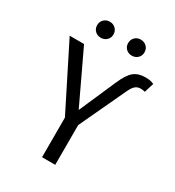

<svg xmlns="http://www.w3.org/2000/svg" viewBox="-210 -1018 1036 1139"><g transform="rotate(30 307.5 -448.5)"><path d="M590.8 -641Q584.6 -642.6 577.2 -643.8Q569.7 -645.1 560 -645.1Q539.5 -645.1 524.4 -632.3Q509.2 -619.5 494.9 -587.7L347.2 -272.3V0H256.9V-271.3L38.5 -706.2H136.9L305.1 -351.3L414.4 -601.5Q444.1 -669.7 474.4 -693.6Q504.6 -717.4 553.3 -717.4Q570.8 -717.4 584.6 -714.6Q598.5 -711.8 610.8 -706.2ZM204.6 -787.7Q180 -787.7 164.1 -803.1Q148.2 -818.5 148.2 -842.1Q148.2 -866.2 164.1 -881.8Q180 -897.4 204.6 -897.4Q227.7 -897.4 243.8 -881.8Q260 -866.2 260 -842.1Q260 -818.5 243.8 -803.1Q227.7 -787.7 204.6 -787.7ZM415.9 -787.7Q392.3 -787.7 376.4 -803.1Q360.5 -818.5 360.5 -842.1Q360.5 -866.2 376.4 -881.8Q392.3 -897.4 415.9 -897.4Q440 -897.4 456.2 -881.8Q472.3 -866.2 472.3 -842.1Q472.3 -818.5 456.2 -803.1Q440 -787.7 415.9 -787.7Z"/></g></svg>

Font: FiraCode Nerd Font
Style: Regular
Weight: 400
Designer: Carrois Corporate, Edenspiekermann AG, Nikita Prokopov
Foundry: Carrois Corporate, Edenspiekermann AG, Nikita Prokopov
Version: Version 6.002;Nerd Fonts 2.2.2